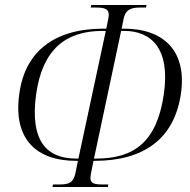

<svg xmlns="http://www.w3.org/2000/svg" viewBox="-20 -739 755 764"><path d="M189 5H409L411 -5H385C344 -5 334 -14 343 -54L352 -99H357C550 -99 674 -185 700 -367C724 -534 634 -625 473 -625H464L472 -665C479 -695 493 -709 537 -709H561L563 -719H343L341 -709H366C409 -709 417 -695 411 -665L403 -625H392C197 -625 80 -535 57 -367C31 -186 124 -99 283 -99H290L281 -54C273 -14 258 -5 217 -5H191ZM292 -108H283C165 -108 98 -179 124 -365C149 -541 240 -616 388 -616H401ZM354 -108 462 -616H474C582 -616 658 -546 632 -365C605 -176 515 -108 363 -108Z"/></svg>

Font: Noto Serif Display Condensed Light
Style: Italic
Weight: 300
Width: 3
Italic angle: -12°
Designer: Monotype Design Team
Foundry: Monotype Imaging Inc.
Version: Version 2.009